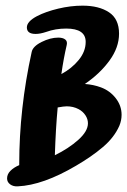

<svg xmlns="http://www.w3.org/2000/svg" viewBox="-20 -680 450 679"><path d="M258 -294Q239 -304 216 -304Q206 -304 184 -300Q177 -225 174 -131Q223 -155 257 -185.5Q291 -216 291 -244Q291 -259 282 -272.5Q273 -286 258 -294ZM410 -274Q410 -254 402 -235Q384 -194 344 -160Q304 -126 249 -94Q132 -25 43 -21Q27 -20 16 -28Q5 -36 5 -49Q5 -64 17 -76Q29 -88 48 -96V-99Q48 -296 92 -496Q96 -516 127 -531.5Q158 -547 186 -547Q202 -547 210.5 -540.5Q219 -534 216 -521Q205 -474 197 -418Q234 -438 258.5 -468Q283 -498 283 -532Q283 -579 214 -579Q176 -579 143 -567Q122 -560 106 -560Q75 -560 75 -583Q75 -604 111 -623Q142 -639 186 -649.5Q230 -660 272 -660Q330 -660 365.5 -636.5Q401 -613 401 -561Q401 -512 367 -465.5Q333 -419 280 -383Q310 -381 337 -371Q369 -359 389.5 -332.5Q410 -306 410 -274Z"/></svg>

Font: Sedgwick Ave Display
Style: Regular
Weight: 400
Designer: Kevin Burke, Pedro Vergani
Foundry: Google, Inc.
Version: Version 1.000